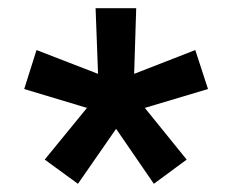

<svg xmlns="http://www.w3.org/2000/svg" viewBox="-20 -786 565 468"><path d="M219 -606 69 -664 39 -569 192 -523 89 -397 170 -338 263 -472 355 -338 435 -397 333 -523 487 -569 456 -664 307 -606 312 -766H213Z"/></svg>

Font: Bounded Med
Style: Regular
Weight: 500
Designer: Vlad Churkin
Version: Version 3.0